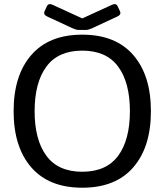

<svg xmlns="http://www.w3.org/2000/svg" viewBox="-20 -880 784 915"><path d="M205.1 -801.3Q185.1 -810.5 192.4 -826.2L203.6 -850.6Q210.9 -866.2 231 -856.9L371.6 -792.5H372.6L513.2 -856.9Q533.2 -866.2 540.5 -850.6L551.8 -826.2Q559.1 -810.5 539.1 -801.3L420.4 -746.1Q401.4 -737.3 389.2 -737.3H355Q342.8 -737.3 323.7 -746.1ZM44.9 -350.1Q44.9 -521 129.2 -617.9Q213.4 -714.8 372.1 -714.8Q530.8 -714.8 615 -617.9Q699.2 -521 699.2 -350.1Q699.2 -179.2 615 -82.3Q530.8 14.6 372.1 14.6Q213.4 14.6 129.2 -82.3Q44.9 -179.2 44.9 -350.1ZM145 -350.1Q145 -213.4 201.2 -137.5Q257.3 -61.5 372.1 -61.5Q486.8 -61.5 543 -137.5Q599.1 -213.4 599.1 -350.1Q599.1 -486.8 543 -562.7Q486.8 -638.7 372.1 -638.7Q257.3 -638.7 201.2 -562.7Q145 -486.8 145 -350.1Z"/></svg>

Font: Istok
Style: Regular
Weight: 500
Designer: Andrey V. Panov
Foundry: Andrey V. Panov
Version: Version 1.0.3